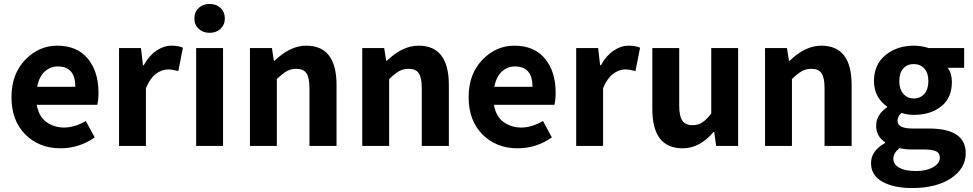

<svg xmlns="http://www.w3.org/2000/svg" viewBox="-20 -738 4919 971"><path d="M478 -270Q478 -232 472 -208H166Q176 -149 214.5 -121Q253 -93 304 -93Q357 -93 414 -126L459 -43Q380 12 286 12Q178 12 108 -58Q38 -128 38 -247Q38 -363 107 -435Q176 -507 269 -507Q370 -507 424 -441.5Q478 -376 478 -270ZM168 -299H361Q361 -402 272 -402Q235 -402 206.5 -376.5Q178 -351 168 -299Z M582 0V-495H693L703 -408H707Q733 -456 770.5 -481.5Q808 -507 847 -507Q882 -507 905 -497L882 -379Q848 -387 830 -387Q798 -387 768 -364Q738 -341 718 -292V0Z M1095.5 -592.5Q1074 -572 1040 -572Q1006 -572 984.5 -592.5Q963 -613 963 -645Q963 -677 984.5 -697.5Q1006 -718 1040 -718Q1074 -718 1095.5 -697.5Q1117 -677 1117 -645Q1117 -613 1095.5 -592.5ZM972 0V-495H1108V0Z M1244 0V-495H1355L1365 -431H1369Q1447 -507 1529 -507Q1682 -507 1682 -308V0H1545V-291Q1545 -346 1529.5 -368Q1514 -390 1479 -390Q1451 -390 1430 -378Q1409 -366 1380 -338V0Z M1812 0V-495H1923L1933 -431H1937Q2015 -507 2097 -507Q2250 -507 2250 -308V0H2113V-291Q2113 -346 2097.5 -368Q2082 -390 2047 -390Q2019 -390 1998 -378Q1977 -366 1948 -338V0Z M2790 -270Q2790 -232 2784 -208H2478Q2488 -149 2526.5 -121Q2565 -93 2616 -93Q2669 -93 2726 -126L2771 -43Q2692 12 2598 12Q2490 12 2420 -58Q2350 -128 2350 -247Q2350 -363 2419 -435Q2488 -507 2581 -507Q2682 -507 2736 -441.5Q2790 -376 2790 -270ZM2480 -299H2673Q2673 -402 2584 -402Q2547 -402 2518.5 -376.5Q2490 -351 2480 -299Z M2894 0V-495H3005L3015 -408H3019Q3045 -456 3082.5 -481.5Q3120 -507 3159 -507Q3194 -507 3217 -497L3194 -379Q3160 -387 3142 -387Q3110 -387 3080 -364Q3050 -341 3030 -292V0Z M3432 12Q3279 12 3279 -187V-495H3415V-204Q3415 -150 3431 -127.5Q3447 -105 3482 -105Q3511 -105 3531.5 -118.5Q3552 -132 3577 -164V-495H3713V0H3602L3592 -70H3588Q3519 12 3432 12Z M3849 0V-495H3960L3970 -431H3974Q4052 -507 4134 -507Q4287 -507 4287 -308V0H4150V-291Q4150 -346 4134.5 -368Q4119 -390 4084 -390Q4056 -390 4035 -378Q4014 -366 3985 -338V0Z M4592 213Q4500 213 4442.5 181Q4385 149 4385 87Q4385 25 4456 -15V-19Q4411 -48 4411 -103Q4411 -158 4466 -195V-199Q4400 -246 4400 -328Q4400 -412 4458.5 -459.5Q4517 -507 4601 -507Q4639 -507 4677 -495H4856V-395H4773Q4794 -367 4794 -324Q4794 -243 4740 -200Q4686 -157 4601 -157Q4570 -157 4539 -167Q4519 -150 4519 -127Q4519 -88 4595 -88H4678Q4864 -88 4864 37Q4864 114 4789.5 163.5Q4715 213 4592 213ZM4601 -240Q4634 -240 4654.5 -263Q4675 -286 4675 -328Q4675 -369 4654.5 -391.5Q4634 -414 4601 -414Q4568 -414 4548 -391.5Q4528 -369 4528 -328Q4528 -287 4548.5 -263.5Q4569 -240 4601 -240ZM4613 127Q4665 127 4699 107.5Q4733 88 4733 60Q4733 36 4714 27Q4695 18 4654 18H4597Q4553 18 4529 11Q4498 36 4498 65Q4498 95 4529 111Q4560 127 4613 127Z"/></svg>

Font: Assistant
Style: Bold
Weight: 700
Designer: Hebrew By Ben Nathan, Latin by Paul Hunt
Version: Version 2.001;PS 002.001;hotconv 1.0.88;makeotf.lib2.5.64775